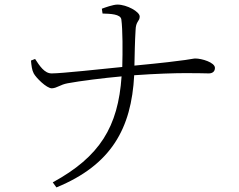

<svg xmlns="http://www.w3.org/2000/svg" viewBox="-20 -770 1040 837"><path d="M115 -506C117 -485 119 -465 127 -450C137 -431 183 -385 206 -385C229 -386 242 -401 275 -407C328 -417 432 -430 510 -437C495 -217 415 -87 210 25L226 47C465 -51 553 -210 565 -442C763 -456 858 -450 890 -450C906 -450 917 -458 917 -474C917 -498 859 -515 832 -515C816 -515 818 -508 566 -484C567 -531 568 -591 571 -638C572 -679 589 -676 589 -698C589 -719 533 -750 492 -750C473 -750 437 -737 424 -732L427 -711C460 -710 506 -709 509 -685C515 -641 515 -545 513 -478C424 -469 248 -450 206 -450C174 -449 152 -484 133 -513Z"/></svg>

Font: Kiri Minchoo Light
Style: Regular
Weight: 300
Designer: Ryoko NISHIZUKA 西塚涼子 (kana & ideographs); Frank Grießhammer (Latin, Greek & Cyrillic);
akenotsuki.com/eyeben/fonts/ (U+
Foundry: Adobe
akenotsuki.com/eyeben/fonts/
Version: Version 4.002;hotconv 1.0.119;makeotfexe 2.5.65604